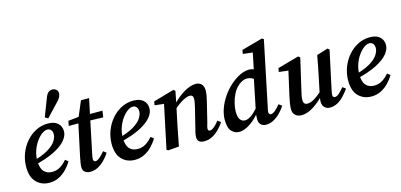

<svg xmlns="http://www.w3.org/2000/svg" viewBox="-65 -1125 3239 1551"><g transform="rotate(-15 1554.5 -349.0)"><path d="M197 12Q131 12 88.5 -31Q46 -74 46 -159Q46 -217 66 -270Q86 -323 121.5 -364.5Q157 -406 204 -430Q251 -454 305 -454Q358 -454 387 -428.5Q416 -403 416 -360Q416 -324 385.5 -286.5Q355 -249 287.5 -214.5Q220 -180 108 -154L105 -189Q190 -211 239.5 -240Q289 -269 309.5 -300Q330 -331 330 -358Q330 -383 318 -395.5Q306 -408 288 -408Q267 -408 242.5 -390Q218 -372 196 -341Q174 -310 160 -270Q146 -230 146 -186Q146 -124 171 -95.5Q196 -67 240 -67Q281 -67 312 -88Q343 -109 364 -135L388 -116Q369 -83 340.5 -53.5Q312 -24 276 -6Q240 12 197 12ZM295 -508Q309 -545 323.5 -582Q338 -619 352 -656Q363 -686 377.5 -698Q392 -710 410 -710Q429 -710 443 -698.5Q457 -687 457 -667Q457 -637 424 -603Q398 -575 372 -548Q346 -521 320 -493Z M464 -391 472 -432 588 -445V-440H759L751 -386L583 -391ZM487 -122 550 -417 613 -566H681L589 -127Q586 -111 584 -99.5Q582 -88 582 -81Q582 -71 588 -65.5Q594 -60 601 -60Q627 -60 679 -122L704 -103Q686 -75 660.5 -48.5Q635 -22 604 -5Q573 12 538 12Q511 12 493.5 -1.5Q476 -15 476 -43Q476 -57 479 -76.5Q482 -96 487 -122Z M912 12Q846 12 803.5 -31Q761 -74 761 -159Q761 -217 781 -270Q801 -323 836.5 -364.5Q872 -406 919 -430Q966 -454 1020 -454Q1073 -454 1102 -428.5Q1131 -403 1131 -360Q1131 -324 1100.5 -286.5Q1070 -249 1002.5 -214.5Q935 -180 823 -154L820 -189Q905 -211 954.5 -240Q1004 -269 1024.5 -300Q1045 -331 1045 -358Q1045 -383 1033 -395.5Q1021 -408 1003 -408Q982 -408 957.5 -390Q933 -372 911 -341Q889 -310 875 -270Q861 -230 861 -186Q861 -124 886 -95.5Q911 -67 955 -67Q996 -67 1027 -88Q1058 -109 1079 -135L1103 -116Q1084 -83 1055.5 -53.5Q1027 -24 991 -6Q955 12 912 12Z M1434 -36Q1434 -55 1438.5 -73.5Q1443 -92 1449 -116L1486 -265Q1491 -287 1495 -307Q1499 -327 1499 -340Q1499 -359 1491.5 -366.5Q1484 -374 1471 -374Q1448 -374 1412.5 -355Q1377 -336 1332 -296L1335 -333Q1384 -386 1439.5 -420Q1495 -454 1542 -454Q1571 -454 1589 -436Q1607 -418 1607 -382Q1607 -362 1603 -341Q1599 -320 1594 -298L1552 -126Q1547 -110 1544 -98.5Q1541 -87 1541 -79Q1541 -60 1558 -60Q1572 -60 1592.5 -76.5Q1613 -93 1635 -122L1661 -103Q1643 -75 1617 -48.5Q1591 -22 1559.5 -5Q1528 12 1492 12Q1434 12 1434 -36ZM1281 0 1189 7 1177 -1 1257 -380 1291 -360 1177 -373 1182 -404 1356 -454 1370 -442 1347 -327 1319 -195Q1309 -146 1299.5 -97.5Q1290 -49 1281 0Z M1784 12Q1748 12 1721 -15.5Q1694 -43 1694 -111Q1694 -158 1711.5 -206.5Q1729 -255 1759.5 -299.5Q1790 -344 1828.5 -378.5Q1867 -413 1908.5 -433.5Q1950 -454 1989 -454Q2036 -454 2078 -406L2026 -355Q1994 -389 1954 -389Q1931 -389 1908 -377Q1885 -365 1868 -346Q1847 -325 1831 -292Q1815 -259 1806 -222Q1797 -185 1797 -152Q1797 -106 1812.5 -86Q1828 -66 1852 -66Q1878 -66 1908 -88Q1938 -110 1980 -160L1985 -135Q1957 -92 1922.5 -59Q1888 -26 1851.5 -7Q1815 12 1784 12ZM2057 -126Q2053 -110 2051 -99Q2049 -88 2049 -80Q2049 -71 2055 -65.5Q2061 -60 2069 -60Q2082 -60 2103 -77Q2124 -94 2146 -122L2172 -103Q2154 -74 2128 -47.5Q2102 -21 2071.5 -4.5Q2041 12 2008 12Q1981 12 1964.5 -4Q1948 -20 1948 -49Q1948 -62 1949 -80Q1950 -98 1956 -122L2012 -395L2021 -421L2059 -605L2085 -576L1973 -589L1978 -621L2155 -670L2168 -660Z M2305 12Q2275 12 2254 -5Q2233 -22 2233 -59Q2233 -82 2238 -109Q2243 -136 2248 -161L2299 -386L2311 -362L2216 -373L2221 -404L2399 -454L2414 -442L2353 -179Q2347 -155 2344 -137Q2341 -119 2341 -104Q2341 -84 2350 -75Q2359 -66 2374 -66Q2402 -66 2435 -86.5Q2468 -107 2519 -153L2522 -125Q2463 -59 2408.5 -23.5Q2354 12 2305 12ZM2542 12Q2517 12 2498.5 -4.5Q2480 -21 2480 -54Q2480 -68 2482.5 -82.5Q2485 -97 2490 -121L2521 -270Q2529 -308 2536.5 -347Q2544 -386 2551 -425L2645 -454L2659 -442L2591 -126Q2588 -111 2586 -99.5Q2584 -88 2584 -80Q2584 -71 2589.5 -65.5Q2595 -60 2602 -60Q2618 -60 2636 -75.5Q2654 -91 2680 -122L2706 -103Q2686 -75 2661.5 -48.5Q2637 -22 2607 -5Q2577 12 2542 12Z M2890 12Q2824 12 2781.5 -31Q2739 -74 2739 -159Q2739 -217 2759 -270Q2779 -323 2814.5 -364.5Q2850 -406 2897 -430Q2944 -454 2998 -454Q3051 -454 3080 -428.5Q3109 -403 3109 -360Q3109 -324 3078.5 -286.5Q3048 -249 2980.5 -214.5Q2913 -180 2801 -154L2798 -189Q2883 -211 2932.5 -240Q2982 -269 3002.5 -300Q3023 -331 3023 -358Q3023 -383 3011 -395.5Q2999 -408 2981 -408Q2960 -408 2935.5 -390Q2911 -372 2889 -341Q2867 -310 2853 -270Q2839 -230 2839 -186Q2839 -124 2864 -95.5Q2889 -67 2933 -67Q2974 -67 3005 -88Q3036 -109 3057 -135L3081 -116Q3062 -83 3033.5 -53.5Q3005 -24 2969 -6Q2933 12 2890 12Z"/></g></svg>

Font: Lisu Bosa ExtraBold
Style: Italic
Weight: 800
Italic angle: -19°
Designer: David Morse, Annie Olsen, Victor Gaultney, Frank Grießhammer (Latin)
Foundry: SIL International
Version: Version 2.000